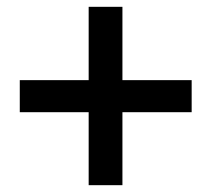

<svg xmlns="http://www.w3.org/2000/svg" viewBox="-20 -655 620 563"><path d="M240 -112V-326H38V-420H240V-635H339V-420H542V-326H339V-112Z"/></svg>

Font: Noto Sans HK Thin SemiBold
Style: Regular
Weight: 600
Version: Version 2.004-H2;hotconv 1.0.118;makeotfexe 2.5.65603